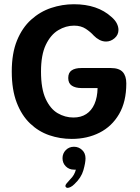

<svg xmlns="http://www.w3.org/2000/svg" viewBox="-20 -645 659 906"><path d="M318.5 10.5Q263 10.5 212.2 -7Q161.5 -24.5 121.8 -62.5Q82 -100.5 58.8 -161Q35.5 -221.5 35.5 -307.5Q35.5 -393.5 60.2 -454Q85 -514.5 127 -552.2Q169 -590 221.2 -607.5Q273.5 -625 328.5 -625Q384.5 -625 428.8 -610Q473 -595 506 -565Q523 -550.5 531 -534.8Q539 -519 539 -504Q539 -480.5 520.8 -464.8Q502.5 -449 480.5 -449Q464 -449 449 -457Q434 -465 422.5 -477Q407.5 -494 384.8 -509Q362 -524 329.5 -524Q290.5 -524 254.8 -502.5Q219 -481 196.2 -433.5Q173.5 -386 173.5 -307.5Q173.5 -226 195.5 -178.5Q217.5 -131 252.2 -110.8Q287 -90.5 326.5 -90.5Q362 -90.5 387 -106.8Q412 -123 425.8 -154.2Q439.5 -185.5 440.5 -229.5H365Q336 -229.5 319 -240.8Q302 -252 302 -277Q302 -302 318.2 -313Q334.5 -324 363.5 -324H503Q541.5 -324 558.8 -305.5Q576 -287 576 -251.5Q576 -165 542 -106.8Q508 -48.5 449.8 -19Q391.5 10.5 318.5 10.5ZM329 47.5Q351 47.5 367.2 62.5Q383.5 77.5 383.5 102.5Q383.5 123 373.5 158.2Q363.5 193.5 331.5 223.5Q322 233 313.5 237.2Q305 241.5 299 241.5Q294 241.5 291.2 238.2Q288.5 235 288.5 232.5Q288.5 227.5 294.8 219.8Q301 212 311.5 201Q322 191 328.5 179.2Q335 167.5 338 155.5Q336 155.5 333.5 155.5Q331 155.5 329 155.5Q306 155.5 290.5 140Q275 124.5 275 101.5Q275 79 290.5 63.2Q306 47.5 329 47.5Z"/></svg>

Font: Sono ExtraLight Monospace SemiBold
Style: Regular
Weight: 600
Version: Version 2.112